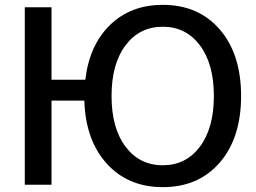

<svg xmlns="http://www.w3.org/2000/svg" viewBox="-20 -760 1054 790"><path d="M650 -740Q797 -740 884.5 -638.5Q972 -537 972 -365Q972 -193 884.5 -91.5Q797 10 650 10Q507 10 419.5 -86.5Q332 -183 327 -346H192V0H82V-730H192V-432H331Q348 -575 433 -657.5Q518 -740 650 -740ZM650 -80Q745 -80 802.5 -156.5Q860 -233 860 -365Q860 -497 802.5 -573.5Q745 -650 650 -650Q554 -650 496.5 -573.5Q439 -497 439 -365Q439 -233 496.5 -156.5Q554 -80 650 -80Z"/></svg>

Font: Mplus 1p Medium
Style: Regular
Weight: 500
Version: Version 1.061